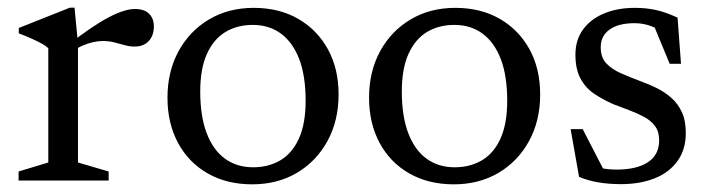

<svg xmlns="http://www.w3.org/2000/svg" viewBox="-20 -471 1853 501"><path d="M332 -447.5Q357 -447.5 369.2 -435Q381.5 -422.5 381.5 -402Q381.5 -378 368 -363.8Q354.5 -349.5 331.5 -349.5Q318.5 -349.5 305.2 -353.2Q292 -357 278 -360.5Q264 -364 248 -364Q236.5 -364 223 -361Q209.5 -358 196 -352.2Q182.5 -346.5 172 -338.5L160 -356Q192 -380.5 217.5 -397.8Q243 -415 264 -426Q285 -437 301.8 -442.2Q318.5 -447.5 332 -447.5ZM183.5 -356.5V-47L263.5 -23.5V0H28.5V-23.5L106 -47V-345Q99.5 -351.5 88.5 -357.5Q77.5 -363.5 62.5 -370.2Q47.5 -377 29 -384V-398L162.5 -451H174.5Z M640.5 -34.5Q681 -34.5 712 -53Q743 -71.5 760.2 -110Q777.5 -148.5 777.5 -208Q777.5 -273 760.8 -316.8Q744 -360.5 713.2 -383.2Q682.5 -406 639.5 -406Q599 -406 568.2 -387.5Q537.5 -369 520 -330.5Q502.5 -292 502.5 -232Q502.5 -168 519.2 -123.8Q536 -79.5 567 -57Q598 -34.5 640.5 -34.5ZM638 10Q572 10 522 -18.5Q472 -47 444.5 -98.2Q417 -149.5 417 -216Q417 -284.5 446 -337.5Q475 -390.5 525.8 -420.5Q576.5 -450.5 642 -450.5Q708.5 -450.5 758.2 -421.8Q808 -393 835.8 -342.2Q863.5 -291.5 863.5 -224.5Q863.5 -156 834.5 -103Q805.5 -50 754.8 -20Q704 10 638 10Z M1166.5 -34.5Q1207 -34.5 1238 -53Q1269 -71.5 1286.2 -110Q1303.5 -148.5 1303.5 -208Q1303.5 -273 1286.8 -316.8Q1270 -360.5 1239.2 -383.2Q1208.5 -406 1165.5 -406Q1125 -406 1094.2 -387.5Q1063.5 -369 1046 -330.5Q1028.5 -292 1028.5 -232Q1028.5 -168 1045.2 -123.8Q1062 -79.5 1093 -57Q1124 -34.5 1166.5 -34.5ZM1164 10Q1098 10 1048 -18.5Q998 -47 970.5 -98.2Q943 -149.5 943 -216Q943 -284.5 972 -337.5Q1001 -390.5 1051.8 -420.5Q1102.5 -450.5 1168 -450.5Q1234.5 -450.5 1284.2 -421.8Q1334 -393 1361.8 -342.2Q1389.5 -291.5 1389.5 -224.5Q1389.5 -156 1360.5 -103Q1331.5 -50 1280.8 -20Q1230 10 1164 10Z M1636.5 -450.5Q1666 -450.5 1691.2 -445Q1716.5 -439.5 1748 -425L1757 -304.5H1727.5L1677 -426.5L1718.5 -382.5Q1697 -396.5 1677.2 -403.5Q1657.5 -410.5 1636 -410.5Q1594 -410.5 1570.8 -394Q1547.5 -377.5 1547.5 -347.5Q1547.5 -321 1562.2 -305.5Q1577 -290 1601 -279.5Q1625 -269 1653 -258.5Q1674 -251 1694.5 -240.8Q1715 -230.5 1732 -215.5Q1749 -200.5 1759.2 -178.5Q1769.5 -156.5 1769.5 -124Q1769.5 -81 1748 -51Q1726.5 -21 1688.5 -5.8Q1650.5 9.5 1600 9.5Q1569 9.5 1542 5Q1515 0.5 1491 -9.5L1469 -134H1500.5L1566 -7L1505 -48Q1524 -39.5 1538 -35.2Q1552 -31 1564.2 -29.8Q1576.5 -28.5 1589 -28.5Q1641.5 -28.5 1670.8 -47.8Q1700 -67 1700 -105Q1700 -127.5 1689.2 -142Q1678.5 -156.5 1660.2 -166.2Q1642 -176 1620.8 -183.8Q1599.5 -191.5 1579.5 -199.5Q1552.5 -211.5 1530.2 -226.5Q1508 -241.5 1494.8 -266Q1481.5 -290.5 1481.5 -328.5Q1481.5 -367 1501.5 -394.2Q1521.5 -421.5 1556.5 -436Q1591.5 -450.5 1636.5 -450.5Z"/></svg>

Font: Newsreader 16pt 16pt
Style: Regular
Weight: 400
Version: Version 1.003